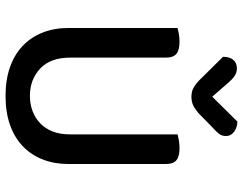

<svg xmlns="http://www.w3.org/2000/svg" viewBox="-112 -751 877 693"><g transform="rotate(90 326.5 -404.5)"><path d="M572 -213Q572 -162 555.5 -120Q539 -78 507.5 -48Q476 -18 430.5 -2Q385 14 326 14Q268 14 222.5 -2Q177 -18 145.5 -48Q114 -78 97.5 -120Q81 -162 81 -213V-607Q88 -609 102 -611.5Q116 -614 131 -614Q160 -614 174 -603Q188 -592 188 -564V-219Q188 -148 227.5 -111Q267 -74 326 -74Q356 -74 381 -83.5Q406 -93 425 -111Q444 -129 454.5 -156Q465 -183 465 -219V-607Q472 -609 486 -611.5Q500 -614 515 -614Q544 -614 558 -603Q572 -592 572 -564ZM419 -823Q441 -822 456 -810.5Q471 -799 471 -782Q471 -767 463 -756.5Q455 -746 439 -732L388 -682Q371 -668 358.5 -662.5Q346 -657 329 -657Q310 -657 296 -665Q282 -673 268 -687L185 -771Q185 -795 196 -808Q207 -821 227 -821Q241 -821 253 -813.5Q265 -806 282 -786L329 -732Z"/></g></svg>

Font: Baloo Tammudu 2 Medium
Style: Regular
Weight: 500
Designer: Maithili Shingre, Omkar Shende and Ek Type
Foundry: Ek Type
Version: Version 1.640;hotconv 1.0.111;makeotfexe 2.5.65597; ttfautoh